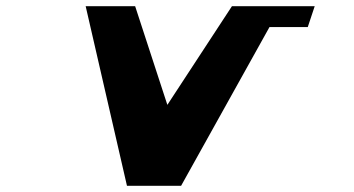

<svg xmlns="http://www.w3.org/2000/svg" viewBox="-20 -597 1139 617"><path d="M388 0H562L846 -510H969L991.3 -577H725.3L517.8 -260L414.3 -577H255.3Z"/></svg>

Font: Hussar Milosc
Style: Obl
Weight: 700
Foundry: Cannot Into Space Fonts
Version: Version 1.02